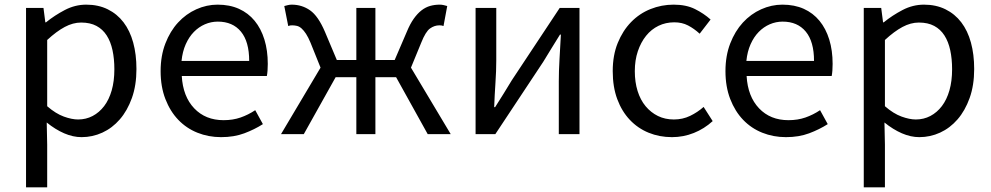

<svg xmlns="http://www.w3.org/2000/svg" viewBox="-20 -577 4264 826"><path d="M92 -543H167L175 -481H178Q215 -511 259 -534Q303 -557 351 -557Q403 -557 443.5 -537Q484 -517 511.5 -481Q539 -445 553 -394Q567 -343 567 -280Q567 -210 547.5 -155.5Q528 -101 495.5 -63.5Q463 -26 420.5 -6.5Q378 13 331 13Q294 13 256 -3.5Q218 -20 181 -50L183 45V229H92ZM316 -63Q350 -63 378.5 -78Q407 -93 428 -120.5Q449 -148 460.5 -188Q472 -228 472 -279Q472 -324 464 -361Q456 -398 439 -424.5Q422 -451 395 -465.5Q368 -480 329 -480Q294 -480 258.5 -461Q223 -442 183 -405V-120Q220 -88 254.5 -75.5Q289 -63 316 -63Z M931 13Q877 13 829.5 -6Q782 -25 747 -61.5Q712 -98 691.5 -151Q671 -204 671 -271Q671 -337 691.5 -390Q712 -443 746 -480Q780 -517 824.5 -537Q869 -557 916 -557Q968 -557 1008 -539Q1048 -521 1075.5 -487.5Q1103 -454 1117.5 -407Q1132 -360 1132 -302Q1132 -287 1131 -273.5Q1130 -260 1128 -250H762Q767 -162 815.5 -111Q864 -60 942 -60Q982 -60 1015 -71.5Q1048 -83 1078 -103L1111 -43Q1075 -20 1031 -3.5Q987 13 931 13ZM1052 -315Q1052 -398 1016.5 -441Q981 -484 917 -484Q888 -484 861.5 -472.5Q835 -461 814 -439.5Q793 -418 779 -386.5Q765 -355 761 -315Z M1919 0H1820L1684 -245H1595V0H1513V-245H1424L1287 0H1189L1359 -286L1316 -393Q1306 -417 1296.5 -431.5Q1287 -446 1277.5 -454.5Q1268 -463 1258 -465.5Q1248 -468 1237 -468Q1232 -468 1228.5 -467.5Q1225 -467 1220 -465L1203 -551Q1210 -553 1218.5 -555Q1227 -557 1235 -557Q1279 -557 1314 -532.5Q1349 -508 1378 -440L1429 -319H1513V-543H1595V-319H1678L1730 -440Q1744 -474 1760 -496.5Q1776 -519 1793.5 -532.5Q1811 -546 1830.5 -551.5Q1850 -557 1872 -557Q1880 -557 1889 -555Q1898 -553 1904 -551L1888 -465Q1883 -467 1879.5 -467.5Q1876 -468 1870 -468Q1849 -468 1830 -454.5Q1811 -441 1792 -393L1748 -286Z M2026 -543H2115V-316Q2115 -273 2111.5 -221Q2108 -169 2106 -116H2110Q2126 -141 2146.5 -174Q2167 -207 2182 -232L2388 -543H2473V0H2384V-227Q2384 -270 2387 -322Q2390 -374 2393 -428H2389Q2373 -402 2352.5 -369Q2332 -336 2317 -311L2111 0H2026Z M2871 13Q2817 13 2770.5 -6Q2724 -25 2689.5 -61.5Q2655 -98 2635.5 -150.5Q2616 -203 2616 -271Q2616 -339 2637.5 -392Q2659 -445 2695 -482Q2731 -519 2778.5 -538Q2826 -557 2878 -557Q2932 -557 2970 -538Q3008 -519 3037 -493L2990 -432Q2966 -454 2940 -467.5Q2914 -481 2881 -481Q2844 -481 2813 -466Q2782 -451 2759.5 -423Q2737 -395 2724 -356.5Q2711 -318 2711 -271Q2711 -224 2723 -185.5Q2735 -147 2757.5 -120Q2780 -93 2810.5 -78Q2841 -63 2879 -63Q2917 -63 2949 -78.5Q2981 -94 3007 -117L3046 -56Q3010 -23 2965 -5Q2920 13 2871 13Z M3361 13Q3307 13 3259.5 -6Q3212 -25 3177 -61.5Q3142 -98 3121.5 -151Q3101 -204 3101 -271Q3101 -337 3121.5 -390Q3142 -443 3176 -480Q3210 -517 3254.5 -537Q3299 -557 3346 -557Q3398 -557 3438 -539Q3478 -521 3505.5 -487.5Q3533 -454 3547.5 -407Q3562 -360 3562 -302Q3562 -287 3561 -273.5Q3560 -260 3558 -250H3192Q3197 -162 3245.5 -111Q3294 -60 3372 -60Q3412 -60 3445 -71.5Q3478 -83 3508 -103L3541 -43Q3505 -20 3461 -3.5Q3417 13 3361 13ZM3482 -315Q3482 -398 3446.5 -441Q3411 -484 3347 -484Q3318 -484 3291.5 -472.5Q3265 -461 3244 -439.5Q3223 -418 3209 -386.5Q3195 -355 3191 -315Z M3696 -543H3771L3779 -481H3782Q3819 -511 3863 -534Q3907 -557 3955 -557Q4007 -557 4047.5 -537Q4088 -517 4115.5 -481Q4143 -445 4157 -394Q4171 -343 4171 -280Q4171 -210 4151.5 -155.5Q4132 -101 4099.5 -63.5Q4067 -26 4024.5 -6.5Q3982 13 3935 13Q3898 13 3860 -3.5Q3822 -20 3785 -50L3787 45V229H3696ZM3920 -63Q3954 -63 3982.5 -78Q4011 -93 4032 -120.5Q4053 -148 4064.5 -188Q4076 -228 4076 -279Q4076 -324 4068 -361Q4060 -398 4043 -424.5Q4026 -451 3999 -465.5Q3972 -480 3933 -480Q3898 -480 3862.5 -461Q3827 -442 3787 -405V-120Q3824 -88 3858.5 -75.5Q3893 -63 3920 -63Z"/></svg>

Font: SpoqaHanSans-Regular
Style: Regular
Weight: 400
Designer: [Spoqa Han Sans] Dong-huui Kim \uAE40 \uB3D9 \uD718  Younghwa Kang \uAC15 \uC601 \uD654  [Noto Sans] Ryoko NISHIZUKA \u8
Foundry: Spoqa (http://www.spoqa-han-sans.com)
Version: Version 2.000